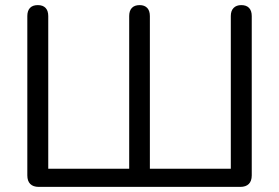

<svg xmlns="http://www.w3.org/2000/svg" viewBox="-20 -732 1093 752"><path d="M132 0Q110 0 98.5 -11.5Q87 -23 87 -45V-669Q87 -690 97.5 -701Q108 -712 128 -712Q148 -712 158.5 -701Q169 -690 169 -669V-71H486V-669Q486 -690 496.5 -701Q507 -712 527 -712Q546 -712 556.5 -701Q567 -690 567 -669V-71H884V-669Q884 -690 895 -701Q906 -712 925 -712Q945 -712 955.5 -701Q966 -690 966 -669V-45Q966 -23 954.5 -11.5Q943 0 921 0Z"/></svg>

Font: Nunito
Style: Regular
Weight: 400
Designer: Vernon Adams
Foundry: Vernon Adams
Version: Version 3.602